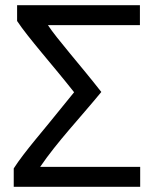

<svg xmlns="http://www.w3.org/2000/svg" viewBox="-20 -717 598 741"><path d="M371 -362C294 -461 198 -569 165 -620H520V-697H46V-636C88 -572 185 -464 266 -361L214 -297C156.4 -224 73.1 -130.4 33 -67V4H521V-73H135C201 -170 289 -262 371 -362Z"/></svg>

Font: Repo
Style: Regular
Weight: 400
Designer: Stefan Peev
Foundry: Context Ltd
Version: Version 0.000